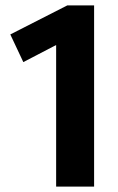

<svg xmlns="http://www.w3.org/2000/svg" viewBox="-20 -688 436 708"><path d="M327 0H187V-522L66 -459L18 -561L228 -668H327Z"/></svg>

Font: Gantari
Style: Bold
Weight: 700
Designer: Anugrah Pasau
Foundry: Lafontype
Version: Version 1.000